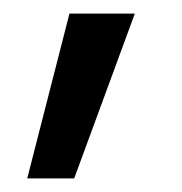

<svg xmlns="http://www.w3.org/2000/svg" viewBox="-20 -105 268 282"><path d="M82 -85H178L89 157H20Z"/></svg>

Font: Rosa Sans
Style: Regular
Weight: 400
Designer: Pentagram / MCKL
Foundry: Pentagram / MCKL
Version: Version 1.005;September 16, 2019;FontCreator 11.5.0.2425 64-